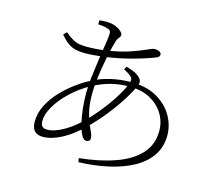

<svg xmlns="http://www.w3.org/2000/svg" viewBox="-113 -918 1226 1095"><g transform="rotate(15 500.0 -370.5)"><path d="M552 -542 562 -560Q588 -553 610.5 -543Q633 -533 648 -516Q656 -506 657 -497Q658 -488 653 -475Q636 -435 603 -382.5Q570 -330 526.5 -275.5Q483 -221 433 -172Q372 -112 312.5 -81Q253 -50 203 -50Q171 -50 154 -67.5Q137 -85 137 -122Q137 -174 162 -222Q187 -270 226.5 -311Q266 -352 311 -384Q356 -416 396 -435Q434 -455 491 -468.5Q548 -482 612 -482Q702 -482 763.5 -446.5Q825 -411 856.5 -356Q888 -301 888 -241Q888 -173 853.5 -122Q819 -71 757.5 -37Q696 -3 614 15.5Q532 34 438 37L433 14Q552 2 643 -30Q734 -62 785.5 -117Q837 -172 837 -254Q837 -308 809.5 -353.5Q782 -399 731.5 -427Q681 -455 610 -455Q549 -455 499.5 -442Q450 -429 399 -403Q333 -367 283 -319.5Q233 -272 205.5 -224.5Q178 -177 178 -139Q178 -116 187 -106Q196 -96 216 -96Q245 -96 279 -110.5Q313 -125 347 -149Q381 -173 409 -201Q438 -229 466.5 -262.5Q495 -296 521 -331.5Q547 -367 567 -401Q587 -435 599 -463Q613 -495 601 -509Q589 -523 552 -542ZM343 -752 344 -776Q356 -777 367.5 -777.5Q379 -778 386 -778Q415 -778 437.5 -769Q460 -760 473 -748Q486 -736 486 -728Q486 -719 481.5 -713.5Q477 -708 471.5 -700.5Q466 -693 462 -675Q455 -653 446.5 -614.5Q438 -576 430 -530.5Q422 -485 417 -440Q412 -395 412 -360Q412 -302 421 -261.5Q430 -221 441.5 -193.5Q453 -166 462 -147Q471 -128 471 -112Q471 -101 464 -96.5Q457 -92 448 -92Q432 -92 419 -117.5Q406 -143 396.5 -183Q387 -223 382.5 -269Q378 -315 378 -356Q378 -399 384.5 -454.5Q391 -510 399 -564Q407 -618 413.5 -659.5Q420 -701 420 -716Q420 -729 416.5 -733.5Q413 -738 402 -742Q388 -747 373.5 -749Q359 -751 343 -752ZM165 -644 183 -662Q210 -639 230.5 -628Q251 -617 270.5 -614Q290 -611 314 -611Q341 -611 369 -613Q397 -615 425 -619Q508 -632 563 -651Q618 -670 649 -684.5Q680 -699 690 -699Q710 -699 720.5 -692.5Q731 -686 731 -677Q731 -671 728 -666Q725 -661 714 -656Q698 -649 666.5 -638.5Q635 -628 594 -616.5Q553 -605 507.5 -595.5Q462 -586 419 -581Q394 -578 365.5 -575.5Q337 -573 310 -573Q282 -573 258.5 -578Q235 -583 213 -598Q191 -613 165 -644Z"/></g></svg>

Font: Source Han Serif JP VF
Style: Regular
Weight: 250
Designer: Ryoko NISHIZUKA 西塚涼子 (kana & ideographs); Frank Grießhammer (Latin, Greek & Cyrillic); Wenlong ZHANG 张文龙 (bopomofo); San
Foundry: Adobe
Version: Version 2.001;hotconv 1.1.0;makeotfexe 2.6.0